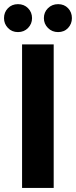

<svg xmlns="http://www.w3.org/2000/svg" viewBox="-50 -923 374 943"><path d="M58.4 0V-705H213.7V0ZM38.2 -765.4Q8.3 -765.4 -11 -785.7Q-30.3 -805.9 -30.3 -833.9Q-30.3 -862.8 -11 -882.7Q8.3 -902.6 38.2 -902.6Q68.3 -902.6 87.8 -882.7Q107.4 -862.8 107.4 -833.9Q107.4 -805.9 87.8 -785.7Q68.3 -765.4 38.2 -765.4ZM235.4 -765.4Q205.6 -765.4 185.5 -785.7Q165.5 -805.9 165.5 -833.9Q165.5 -862.8 185.5 -882.7Q205.6 -902.6 235.4 -902.6Q265.5 -902.6 284.4 -882.7Q303.2 -862.8 303.2 -833.9Q303.2 -805.9 284.4 -785.7Q265.5 -765.4 235.4 -765.4Z"/></svg>

Font: TikTok Sans Light
Style: Regular
Weight: 300
Version: Version 4.000